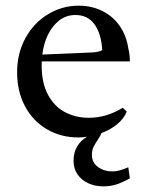

<svg xmlns="http://www.w3.org/2000/svg" viewBox="-20 -472 510 673"><path d="M126.5 -256.8Q126 -252 126 -242.7Q126 -181.2 148.2 -139.9Q170.4 -98.6 207.8 -78.9Q245.1 -59.1 291.5 -59.1Q353 -59.1 410.2 -94.2L424.3 -80.6Q413.6 -55.2 390.1 -36.1Q366.7 -17.1 335.4 -5.4Q332 4.4 320.8 21Q311.5 34.7 306.9 45.2Q302.2 55.7 302.2 70.8Q302.2 98.1 323.7 113.5Q345.2 128.9 374 128.9Q397 128.9 429.7 114.3L435.1 153.3Q408.2 168 387.7 174.6Q367.2 181.2 341.3 181.2Q314 181.2 290.3 170.7Q266.6 160.2 252.2 139.9Q237.8 119.6 237.8 91.8Q237.8 63 250.2 41.7Q262.7 20.5 285.2 7.3Q268.1 9.8 254.9 9.8Q193.4 9.8 144.3 -19Q95.2 -47.9 67.6 -99.6Q40 -151.4 40 -218.3Q40 -286.1 69.8 -339.6Q99.6 -393.1 149.2 -422.6Q198.7 -452.1 255.4 -452.1Q301.8 -452.1 339.1 -433.3Q376.5 -414.6 399.9 -380.6Q423.3 -346.7 429.7 -302.7Q435.1 -280.3 435.1 -261.2V-256.8ZM128.4 -280.8 302.2 -288.1Q323.7 -289.1 338.4 -295.9Q335 -354 311.3 -386.7Q287.6 -419.4 244.1 -419.4Q212.4 -419.4 187.7 -400.4Q163.1 -381.3 147.9 -349.9Q132.8 -318.4 128.4 -280.8Z"/></svg>

Font: Radley
Style: Regular
Weight: 400
Designer: Vernon Adams
Foundry: Vernon Adams
Version: Version 1.003; ttfautohint (v1.6)